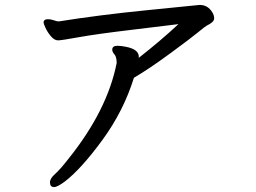

<svg xmlns="http://www.w3.org/2000/svg" viewBox="-20 -708 1040 780"><path d="M200 52Q213 52 244 29Q311 -23 396.5 -140Q482 -257 524 -392Q587 -429 672 -491.5Q757 -554 785.5 -577.5Q814 -601 820 -604Q850 -618 850 -633Q850 -646 843 -657Q825 -688 791 -688Q772 -686 576.5 -666.5Q381 -647 219 -621Q211 -621 199 -625.5Q187 -630 175 -630Q157 -630 157 -616Q157 -612 165 -594.5Q173 -577 187 -560.5Q201 -544 216 -544Q229 -544 301 -557Q373 -570 516 -587Q659 -604 705 -610Q633 -543 545 -474Q545 -472 544 -472V-477Q544 -508 491 -518Q472 -522 457 -522Q436 -522 436 -506Q436 -497 445 -487Q454 -477 454 -452Q416 -260 259 -64Q224 -19 203.5 -1Q183 17 183 33Q183 52 200 52Z"/></svg>

Font: LXGW WenKai TC
Style: Bold
Weight: 700
Designer: LXGW / Fontworks Inc.
Foundry: LXGW / Fontworks Inc.
Version: Version 1.330;April 28, 2024